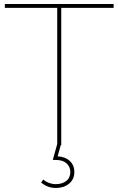

<svg xmlns="http://www.w3.org/2000/svg" viewBox="-20 -720 588 953"><path d="M264 0V-681H4V-700H544V-681H284V0ZM258 213Q237 213 219 206.5Q201 200 184 186L195 171Q207 182 223.5 188Q240 194 257 194Q288 194 308.5 178.5Q329 163 329 134Q329 108 310.5 91Q292 74 258 74H242L264 -5H283L266 56Q304 58 326.5 79Q349 100 349 134Q349 170 323 191.5Q297 213 258 213Z"/></svg>

Font: Montserrat Thin
Style: Regular
Weight: 100
Designer: Julieta Ulanovsky
Foundry: Julieta Ulanovsky
Version: Version 9.000